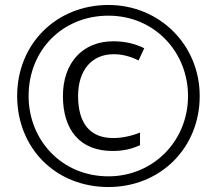

<svg xmlns="http://www.w3.org/2000/svg" viewBox="-20 -743 872 772"><path d="M416 9C625 9 783 -148 783 -357C783 -562 622 -723 416 -723C208 -723 49 -568 49 -357C49 -148 203 9 416 9ZM416 -34C228 -34 95 -180 95 -357C95 -542 232 -680 416 -680C602 -680 736 -533 736 -357C736 -175 595 -34 416 -34ZM432 -136C479 -136 511 -145 543 -159V-210C508 -196 471 -188 435 -188C342 -188 294 -247 294 -357C294 -461 349 -525 437 -525C472 -525 505 -516 537 -500L560 -549C524 -567 483 -577 436 -577C309 -577 233 -487 233 -357C233 -219 303 -136 432 -136Z"/></svg>

Font: Noto Sans Syriac Light
Style: Regular
Weight: 300
Designer: Patrick Giasson and the Monotype Design Team
Foundry: Monotype Imaging Inc.
Version: Version 3.000